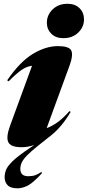

<svg xmlns="http://www.w3.org/2000/svg" viewBox="-20 -764 464 1016"><path d="M337.5 -744Q377.5 -744 401 -720.5Q424.5 -697 424.5 -661.5Q424.5 -621 394 -591.5Q363.5 -562 315 -562Q275 -562 251.5 -585.5Q228 -609 228 -644Q228 -684.5 258.5 -714.2Q289 -744 337.5 -744ZM248.5 -46 183.5 5.5Q142.5 38 122 59.5Q101.5 81 94.5 97.2Q87.5 113.5 87.5 129.5Q87.5 168.5 129.5 168.5Q151.5 168.5 166.8 163Q182 157.5 199 146L202.5 152Q156.5 202.5 127.8 217.5Q99 232.5 72.5 232.5Q36 232.5 20.2 216Q4.5 199.5 4.5 174Q4.5 154.5 12 135Q19.5 115.5 47.5 88.2Q75.5 61 137.5 19.5L161 3.5Q127 15 94.5 15Q37.5 15 24.2 -11.2Q11 -37.5 33 -98L149.5 -416Q121 -412.5 94.5 -394.2Q68 -376 25.5 -333.5L18 -339Q85 -437 153.5 -478.5Q222 -520 286.5 -520Q345 -520 356.8 -497Q368.5 -474 349.5 -421L227 -86Q253 -95 282.8 -115.8Q312.5 -136.5 347.5 -176L354 -172Q329.5 -130.5 303 -99.2Q276.5 -68 248.5 -46Z"/></svg>

Font: Newsreader 72pt ExtraBold
Style: Italic
Weight: 800
Italic angle: -17°
Designer: Hugues Gentile
Foundry: Production Type
Version: Version 1.003; ttfautohint (v1.8.3)